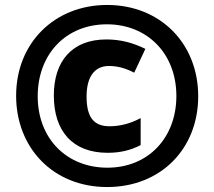

<svg xmlns="http://www.w3.org/2000/svg" viewBox="-20 -744 864 774"><path d="M412 10C627 10 779 -143 779 -356C779 -570 625 -724 412 -724C200 -724 45 -571 45 -358C45 -148 194 10 412 10ZM413 -68C249 -68 132 -185 132 -356C132 -525 245 -646 411 -646C574 -646 691 -528 691 -357C691 -189 578 -68 413 -68ZM414 -128C464 -128 506 -138 547 -159V-268C507 -246 463 -235 422 -235C358 -235 329 -271 329 -355C329 -437 363 -478 419 -478C454 -478 486 -469 521 -451L566 -547C517 -571 467 -585 409 -585C270 -585 197 -497 197 -359C197 -216 272 -128 414 -128Z"/></svg>

Font: Noto Sans Sinhala SemiCondensed Black
Style: Regular
Weight: 900
Width: 4
Designer: Jelle Bosma - Monotype Design Team
Foundry: Monotype Imaging Inc.
Version: Version 2.006